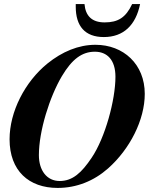

<svg xmlns="http://www.w3.org/2000/svg" viewBox="-20 -905 762 943"><path d="M449 -685C365 -685 285 -651 213 -593C102 -503 27 -356 27 -221C27 -66 122 18 263 18C356 18 441 -16 511 -78C618 -173 691 -316 691 -444C691 -590 586 -685 449 -685ZM446 -651C506 -651 547 -611 547 -528C547 -415 497 -229 430 -130C381 -57 337 -16 273 -16C210 -16 171 -68 171 -143C171 -262 224 -430 284 -531C334 -615 383 -651 446 -651ZM629 -885C598 -819 560 -795 494 -795C430 -795 400 -828 395 -885H352V-872C352 -777 397 -723 490 -723C587 -723 647 -782 668 -885Z"/></svg>

Font: STIXGeneral
Style: Bold Italic
Weight: 700
Italic angle: -16.33°
Designer: MicroPress Inc., with final additions and corrections provided by Coen Hoffman, Elsevier (retired)
Version: Version 1.1.0